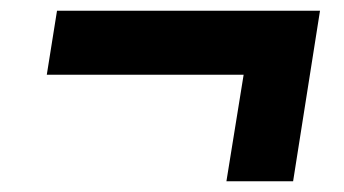

<svg xmlns="http://www.w3.org/2000/svg" viewBox="-20 -466 640 357"><path d="M401 -129 433 -327H67L86 -446H575L525 -129Z"/></svg>

Font: Mulish Black
Style: Italic
Weight: 900
Italic angle: -9°
Designer: Vernon Adams
Foundry: Vernon Adams
Version: Version 3.603; ttfautohint (v1.8.3)